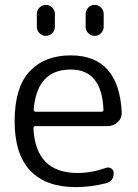

<svg xmlns="http://www.w3.org/2000/svg" viewBox="-20 -757 564 787"><path d="M270 -472Q131 -472 118 -307Q118 -299 127 -299H396Q404 -299 404 -307Q398 -472 270 -472ZM291 10Q168 10 104 -57.5Q40 -125 40 -260Q40 -399 101.5 -464.5Q163 -530 270 -530Q467 -530 479 -297Q480 -273 462.5 -256.5Q445 -240 421 -240H125Q117 -240 117 -231Q126 -48 298 -48Q355 -48 415 -69Q426 -73 436 -66.5Q446 -60 446 -48Q446 -14 415 -6Q351 10 291 10ZM331 -700Q331 -715 342 -726Q353 -737 368 -737Q383 -737 394 -726Q405 -715 405 -700V-647Q405 -632 394 -621Q383 -610 368 -610Q353 -610 342 -621Q331 -632 331 -647ZM131 -700Q131 -715 142 -726Q153 -737 168 -737Q183 -737 194 -726Q205 -715 205 -700V-647Q205 -632 194 -621Q183 -610 168 -610Q153 -610 142 -621Q131 -632 131 -647Z"/></svg>

Font: Rounded Mplus 1c
Style: Regular
Weight: 400
Version: Version 1.059.20150529